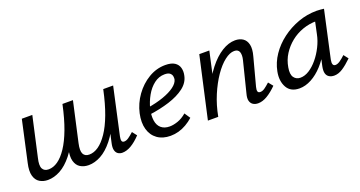

<svg xmlns="http://www.w3.org/2000/svg" viewBox="-33 -818 2291 1221"><g transform="rotate(-20 1112.5 -207.5)"><path d="M417 7Q385 7 361 -7.5Q337 -22 328 -54.5Q319 -87 331 -139L392 -416H463L403 -147Q392 -98 403 -76.5Q414 -55 443 -55Q475 -55 506 -76.5Q537 -98 567 -142Q597 -186 622.5 -254Q648 -322 668 -416H716Q691 -300 657 -219.5Q623 -139 583 -89Q543 -39 500.5 -16Q458 7 417 7ZM141 7Q110 7 86 -7.5Q62 -22 53 -54.5Q44 -87 56 -139L117 -416H188L128 -147Q116 -98 127.5 -76.5Q139 -55 168 -55Q200 -55 231 -76.5Q262 -98 291.5 -142Q321 -186 346.5 -254Q372 -322 392 -416H440Q416 -300 382 -219.5Q348 -139 308 -89Q268 -39 225.5 -16Q183 7 141 7ZM645 6Q628 6 615.5 -2.5Q603 -11 598.5 -29Q594 -47 601 -77L676 -416H735L665 -97Q661 -78 664 -67.5Q667 -57 680 -57Q694 -57 709.5 -67.5Q725 -78 746 -97L770 -66Q737 -31 705.5 -12.5Q674 6 645 6Z M970 10Q917 10 881.5 -15.5Q846 -41 833 -86.5Q820 -132 833 -192Q847 -255 885 -308Q923 -361 976.5 -393Q1030 -425 1090 -425Q1131 -425 1153 -410.5Q1175 -396 1181.5 -372Q1188 -348 1182 -321Q1173 -275 1131.5 -243.5Q1090 -212 1027 -192Q964 -172 889 -162L892 -207Q955 -217 1003 -234Q1051 -251 1080 -272.5Q1109 -294 1115 -318Q1117 -327 1115 -339.5Q1113 -352 1102 -361.5Q1091 -371 1066 -371Q1027 -371 994.5 -346Q962 -321 939.5 -281Q917 -241 906 -197Q896 -153 901 -119Q906 -85 927.5 -66.5Q949 -48 985 -48Q1010 -48 1040.5 -58.5Q1071 -69 1100 -94L1126 -55Q1104 -35 1078 -20Q1052 -5 1025 2.5Q998 10 970 10Z M1564 6Q1544 6 1530 -3Q1516 -12 1511 -30Q1506 -48 1514 -77L1566 -285Q1574 -317 1567 -338Q1560 -359 1533 -359Q1503 -359 1467.5 -331.5Q1432 -304 1398 -254.5Q1364 -205 1336.5 -140Q1309 -75 1295 0H1244Q1268 -99 1303.5 -177Q1339 -255 1382 -309.5Q1425 -364 1471 -392.5Q1517 -421 1561 -421Q1592 -421 1613.5 -406.5Q1635 -392 1642 -362Q1649 -332 1636 -285L1586 -97Q1581 -78 1584 -67.5Q1587 -57 1601 -57Q1616 -57 1631 -67.5Q1646 -78 1667 -97L1692 -66Q1658 -32 1626 -13Q1594 6 1564 6ZM1225 0 1318 -416H1386L1294 0Z M1844 7Q1784 7 1759.5 -37Q1735 -81 1747 -143Q1758 -200 1792 -250Q1826 -300 1876.5 -338Q1927 -376 1987.5 -398Q2048 -420 2113 -420Q2129 -420 2140.5 -418.5Q2152 -417 2162 -416L2092 -97Q2084 -55 2109 -55Q2123 -55 2140 -66.5Q2157 -78 2177 -97L2201 -66Q2165 -31 2136 -12.5Q2107 6 2079 6Q2059 6 2044.5 -3Q2030 -12 2025.5 -30Q2021 -48 2027 -77L2064 -243L2105 -277Q2092 -218 2065 -167Q2038 -116 2002 -76.5Q1966 -37 1925 -15Q1884 7 1844 7ZM1872 -55Q1902 -55 1932 -74Q1962 -93 1989 -125.5Q2016 -158 2036 -198Q2056 -238 2064 -278L2087 -386L2125 -356Q2117 -358 2108 -358.5Q2099 -359 2091 -359Q2041 -359 1996 -343Q1951 -327 1915 -298Q1879 -269 1854 -230Q1829 -191 1821 -143Q1813 -98 1828.5 -76.5Q1844 -55 1872 -55Z"/></g></svg>

Font: Ysabeau Office Medium
Style: Italic
Weight: 500
Italic angle: -12°
Designer: Christian Thalmann (Catharsis Fonts)
Version: Version 2.001;gftools[0.9.30]; featfreeze: tnum,lnum,ss02